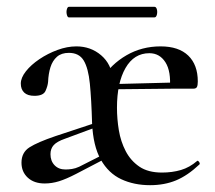

<svg xmlns="http://www.w3.org/2000/svg" viewBox="-20 -531 629 563"><path d="M420 12Q373 12 335.5 -5.5Q298 -23 275.5 -63Q253 -103 250 -170Q248 -240 243.5 -285.5Q239 -331 225.5 -353.5Q212 -376 182 -376Q160 -376 147 -364.5Q134 -353 128 -334Q122 -315 121 -291Q120 -279 113.5 -264.5Q107 -250 81 -250Q61 -250 51 -259.5Q41 -269 41 -286Q41 -303 56 -322Q71 -341 95.5 -357.5Q120 -374 148.5 -384.5Q177 -395 204 -395Q246 -395 276.5 -369Q307 -343 311 -299Q312 -287 315 -275Q318 -263 320.5 -249Q323 -235 323 -215Q323 -182 328.5 -149Q334 -116 348.5 -88Q363 -60 388.5 -42.5Q414 -25 455 -25Q485 -25 510.5 -32.5Q536 -40 558 -59Q560 -61 563.5 -56.5Q567 -52 565 -49Q530 -16 496 -2Q462 12 420 12ZM111 7Q80 7 61.5 -10Q43 -27 43 -54Q43 -84 66.5 -99Q90 -114 143 -132L276 -176L278 -164L170 -124Q147 -116 137.5 -105.5Q128 -95 128 -79Q128 -59 140 -46.5Q152 -34 172 -34Q181 -34 191 -35.5Q201 -37 212 -42L295 -84L297 -70L203 -21Q174 -6 153 0.5Q132 7 111 7ZM295 -269 294 -284 490 -289V-271ZM323 -215 278 -299Q306 -343 351 -369Q396 -395 451 -395Q504 -395 532 -368Q560 -341 560 -292Q560 -281 557.5 -276Q555 -271 547 -271H478Q482 -322 465 -348.5Q448 -375 418 -375Q373 -375 348 -331.5Q323 -288 323 -215ZM182 -480Q178 -480 176 -488Q174 -496 176 -503.5Q178 -511 182 -511H433Q438 -511 440 -503.5Q442 -496 440 -488Q438 -480 433 -480Z"/></svg>

Font: Cormorant Medium
Style: Regular
Weight: 500
Designer: Christian Thalmann (Catharsis Fonts)
Foundry: Catharsis Fonts
Version: Version 4.000